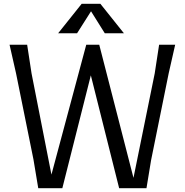

<svg xmlns="http://www.w3.org/2000/svg" viewBox="-20 -984 966 1004"><path d="M122 -750 145 -600 249 -71 431 -750H499L678 -54L789 -600L812 -750H896L862 -600L770 -146L746 0H603L455 -590L306 0H180L155 -150L64 -600L30 -750ZM528 -810 456 -925 383 -810H284L407 -964H505L628 -810Z"/></svg>

Font: Farro Light
Style: Regular
Weight: 300
Designer: Aceler Chua
Foundry: Grayscale Limited
Version: Version 1.101